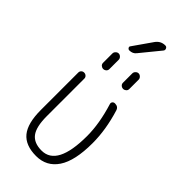

<svg xmlns="http://www.w3.org/2000/svg" viewBox="-296 -1019 1092 1092"><g transform="rotate(45 250.0 -472.5)"><path d="M250 9.8Q164.1 9.8 124 -39.1Q84 -87.9 84 -195.3V-496.1Q84 -505.9 90.8 -512.7Q97.7 -519.5 107.9 -519.5Q118.2 -519.5 125.5 -512.7Q132.8 -505.9 132.8 -496.1V-193.4Q132.8 -108.4 160.6 -71.3Q188.5 -34.2 250 -34.2Q375 -34.2 375 -276.4Q375 -376 337.9 -496.1Q335 -504.9 340.3 -512.2Q345.7 -519.5 356.4 -519.5Q382.8 -519.5 389.6 -495.1Q425.8 -377 425.8 -269.5Q425.8 -127.9 379.9 -59.1Q334 9.8 250 9.8ZM304.7 -634.8V-710Q304.7 -719.7 312.5 -727.5Q320.3 -735.4 330.1 -735.4Q339.8 -735.4 347.7 -727.5Q355.5 -719.7 355.5 -710V-634.8Q355.5 -624 347.7 -617.2Q339.8 -610.4 330.1 -610.4Q320.3 -610.4 312.5 -617.2Q304.7 -624 304.7 -634.8ZM195.3 -710V-634.8Q195.3 -624 187.5 -617.2Q179.7 -610.4 169.9 -610.4Q160.2 -610.4 152.3 -617.2Q144.5 -624 144.5 -634.8V-710Q144.5 -719.7 152.3 -727.5Q160.2 -735.4 169.9 -735.4Q179.7 -735.4 187.5 -727.5Q195.3 -719.7 195.3 -710ZM242.2 -809.6Q227.5 -790 200.2 -790Q192.4 -790 187.5 -797.4Q182.6 -804.7 188.5 -811.5L267.6 -924.8Q289.1 -955.1 325.2 -955.1Q335.9 -955.1 340.3 -944.8Q344.7 -934.6 337.9 -926.8Z"/></g></svg>

Font: Rounded Mgen+ 1m light
Style: Regular
Weight: 200
Designer: [Source Han Sans]
Ryoko NISHIZUKA  (kana & ideographs); Paul D. Hunt (Latin, Greek & Cyrillic); Wenlong ZHANG  (bopomofo
Version: Version 1.059.20150602